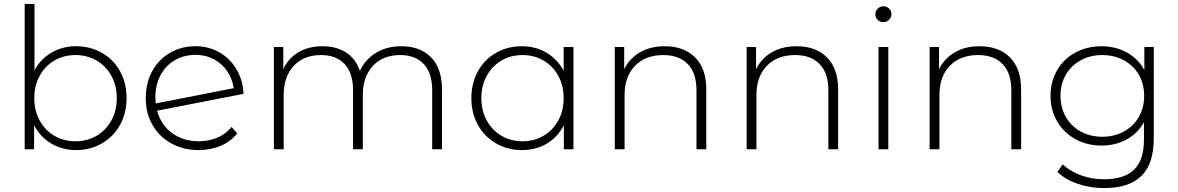

<svg xmlns="http://www.w3.org/2000/svg" viewBox="-20 -762 6015 980"><path d="M500 -492.5C460.7 -514.8 416.7 -526 368 -526C322 -526 280.3 -515.2 243 -493.5C205.7 -471.8 176.7 -441.7 156 -403V-742H106V0H154V-123C174.7 -83 203.8 -51.8 241.5 -29.5C279.2 -7.2 321.3 4 368 4C416.7 4 460.7 -7.3 500 -30C539.3 -52.7 570.2 -84 592.5 -124C614.8 -164 626 -209.7 626 -261C626 -312.3 614.8 -358.2 592.5 -398.5C570.2 -438.8 539.3 -470.2 500 -492.5ZM473 -69C441 -50.3 405 -41 365 -41C325 -41 289.2 -50.3 257.5 -69C225.8 -87.7 200.8 -113.7 182.5 -147C164.2 -180.3 155 -218.3 155 -261C155 -303.7 164.2 -341.7 182.5 -375C200.8 -408.3 225.8 -434.3 257.5 -453C289.2 -471.7 325 -481 365 -481C405 -481 441 -471.7 473 -453C505 -434.3 530.2 -408.3 548.5 -375C566.8 -341.7 576 -303.7 576 -261C576 -218.3 566.8 -180.3 548.5 -147C530.2 -113.7 505 -87.7 473 -69Z M1089.5 -59.5C1060.5 -47.2 1029 -41 995 -41C941.7 -41 896 -55 858 -83C820 -111 794.7 -149 782 -197L1223 -283C1221 -329 1209.2 -370.5 1187.5 -407.5C1165.8 -444.5 1136.8 -473.5 1100.5 -494.5C1064.2 -515.5 1023.3 -526 978 -526C929.3 -526 885.7 -514.7 847 -492C808.3 -469.3 778.2 -438 756.5 -398C734.8 -358 724 -312.3 724 -261C724 -209.7 735.5 -164 758.5 -124C781.5 -84 813.5 -52.7 854.5 -30C895.5 -7.3 942 4 994 4C1034.7 4 1072 -3.2 1106 -17.5C1140 -31.8 1168.3 -53 1191 -81L1162 -114C1142.7 -90 1118.5 -71.8 1089.5 -59.5ZM872 -454.5C903.3 -472.8 938.7 -482 978 -482C1012.7 -482 1044 -474.5 1072 -459.5C1100 -444.5 1122.7 -424 1140 -398C1157.3 -372 1168.3 -343.3 1173 -312L775 -234C773.7 -247.3 773 -257.7 773 -265C773 -307 781.7 -344.5 799 -377.5C816.3 -410.5 840.7 -436.2 872 -454.5Z M2180.5 -469C2143.5 -507 2092.7 -526 2028 -526C1978.7 -526 1935.5 -514.7 1898.5 -492C1861.5 -469.3 1834.3 -438.7 1817 -400C1803 -441.3 1779.5 -472.7 1746.5 -494C1713.5 -515.3 1673.3 -526 1626 -526C1578.7 -526 1537.8 -515.8 1503.5 -495.5C1469.2 -475.2 1443.3 -446.7 1426 -410V-522H1378V0H1428V-278C1428 -340 1445.2 -389.3 1479.5 -426C1513.8 -462.7 1560.3 -481 1619 -481C1670.3 -481 1710.3 -465.7 1739 -435C1767.7 -404.3 1782 -359.7 1782 -301V0H1832V-278C1832 -340 1849.2 -389.3 1883.5 -426C1917.8 -462.7 1964.3 -481 2023 -481C2074.3 -481 2114.3 -465.7 2143 -435C2171.7 -404.3 2186 -359.7 2186 -301V0H2236V-305C2236 -376.3 2217.5 -431 2180.5 -469Z M2907 -522H2857V-401C2835.7 -440.3 2806.5 -471 2769.5 -493C2732.5 -515 2690.7 -526 2644 -526C2595.3 -526 2551.3 -514.8 2512 -492.5C2472.7 -470.2 2441.8 -438.8 2419.5 -398.5C2397.2 -358.2 2386 -312.3 2386 -261C2386 -209.7 2397.2 -164 2419.5 -124C2441.8 -84 2472.7 -52.7 2512 -30C2551.3 -7.3 2595.3 4 2644 4C2691.3 4 2733.7 -7 2771 -29C2808.3 -51 2837.3 -82.3 2858 -123V0H2907ZM2754.5 -69C2722.8 -50.3 2687 -41 2647 -41C2607 -41 2571.2 -50.3 2539.5 -69C2507.8 -87.7 2482.8 -113.7 2464.5 -147C2446.2 -180.3 2437 -218.3 2437 -261C2437 -303.7 2446.2 -341.7 2464.5 -375C2482.8 -408.3 2507.8 -434.3 2539.5 -453C2571.2 -471.7 2607 -481 2647 -481C2687 -481 2722.8 -471.7 2754.5 -453C2786.2 -434.3 2811.2 -408.3 2829.5 -375C2847.8 -341.7 2857 -303.7 2857 -261C2857 -218.3 2847.8 -180.3 2829.5 -147C2811.2 -113.7 2786.2 -87.7 2754.5 -69Z M3528 -469C3490 -507 3438.3 -526 3373 -526C3324.3 -526 3282.2 -515.7 3246.5 -495C3210.8 -474.3 3184 -445.7 3166 -409V-522H3118V0H3168V-278C3168 -340 3185.7 -389.3 3221 -426C3256.3 -462.7 3304.7 -481 3366 -481C3419.3 -481 3460.8 -465.7 3490.5 -435C3520.2 -404.3 3535 -359.7 3535 -301V0H3585V-305C3585 -376.3 3566 -431 3528 -469Z M4201 -469C4163 -507 4111.3 -526 4046 -526C3997.3 -526 3955.2 -515.7 3919.5 -495C3883.8 -474.3 3857 -445.7 3839 -409V-522H3791V0H3841V-278C3841 -340 3858.7 -389.3 3894 -426C3929.3 -462.7 3977.7 -481 4039 -481C4092.3 -481 4133.8 -465.7 4163.5 -435C4193.2 -404.3 4208 -359.7 4208 -301V0H4258V-305C4258 -376.3 4239 -431 4201 -469Z M4464 -522V0H4514V-522ZM4460 -660.5C4468 -652.8 4477.7 -649 4489 -649C4500.3 -649 4510 -653 4518 -661C4526 -669 4530 -678.7 4530 -690C4530 -701.3 4526 -710.8 4518 -718.5C4510 -726.2 4500.3 -730 4489 -730C4477.7 -730 4468 -726 4460 -718C4452 -710 4448 -700.3 4448 -689C4448 -677.7 4452 -668.2 4460 -660.5Z M5135 -469C5097 -507 5045.3 -526 4980 -526C4931.3 -526 4889.2 -515.7 4853.5 -495C4817.8 -474.3 4791 -445.7 4773 -409V-522H4725V0H4775V-278C4775 -340 4792.7 -389.3 4828 -426C4863.3 -462.7 4911.7 -481 4973 -481C5026.3 -481 5067.8 -465.7 5097.5 -435C5127.2 -404.3 5142 -359.7 5142 -301V0H5192V-305C5192 -376.3 5173 -431 5135 -469Z M5869 -522H5821V-404C5800.3 -442.7 5770.7 -472.7 5732 -494C5693.3 -515.3 5650 -526 5602 -526C5553.3 -526 5509.2 -515.3 5469.5 -494C5429.8 -472.7 5398.7 -442.7 5376 -404C5353.3 -365.3 5342 -321.7 5342 -273C5342 -224.3 5353.3 -180.7 5376 -142C5398.7 -103.3 5429.8 -73.2 5469.5 -51.5C5509.2 -29.8 5553.3 -19 5602 -19C5649.3 -19 5692 -29.3 5730 -50C5768 -70.7 5797.7 -100 5819 -138V-50C5819 19.3 5802.3 70.5 5769 103.5C5735.7 136.5 5684.3 153 5615 153C5573.7 153 5534.7 146.3 5498 133C5461.3 119.7 5430 101 5404 77L5377 115C5403 141 5437.3 161.3 5480 176C5522.7 190.7 5568 198 5616 198C5700.7 198 5764 177.3 5806 136C5848 94.7 5869 30.7 5869 -56ZM5716 -90.5C5683.3 -72.8 5646.7 -64 5606 -64C5565.3 -64 5528.8 -72.8 5496.5 -90.5C5464.2 -108.2 5438.8 -132.8 5420.5 -164.5C5402.2 -196.2 5393 -232.3 5393 -273C5393 -313.7 5402.2 -349.7 5420.5 -381C5438.8 -412.3 5464.2 -436.8 5496.5 -454.5C5528.8 -472.2 5565.3 -481 5606 -481C5646.7 -481 5683.3 -472.2 5716 -454.5C5748.7 -436.8 5774.2 -412.3 5792.5 -381C5810.8 -349.7 5820 -313.7 5820 -273C5820 -232.3 5810.8 -196.2 5792.5 -164.5C5774.2 -132.8 5748.7 -108.2 5716 -90.5Z"/></svg>

Font: Montserrat Custom ExtraLight
Style: Regular
Weight: 300
Designer: Julieta Ulanovsky
Foundry: Julieta Ulanovsky
Version: Version 7.200